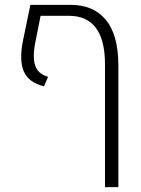

<svg xmlns="http://www.w3.org/2000/svg" viewBox="-20 -570 582 790"><path d="M271 -550Q364 -550 415 -489Q466 -428 467 -305V200H412V-305Q412 -505 263 -505H147L127 -404Q113 -339 124 -302.5Q135 -266 178 -254L161 -215Q98 -230 78 -276Q58 -322 75 -405L105 -550Z"/></svg>

Font: Assistant Light
Style: Regular
Weight: 300
Designer: Hebrew By Ben Nathan, Latin by Paul Hunt
Version: Version 3.000